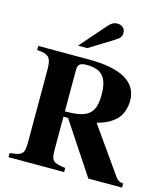

<svg xmlns="http://www.w3.org/2000/svg" viewBox="-132 -1025 985 1127"><g transform="rotate(15 361.0 -461.5)"><path d="M251 -738H307L449 -826C481 -846 489 -856 489 -879C489 -905 470 -923 441 -923C421 -923 405 -914 388 -895ZM716 0V-25C698 -25 681 -34 672 -47L473 -329C531 -345 557 -361 585 -386C614 -413 630 -459 630 -504C630 -619 529 -676 334 -676H26V-651C100 -646 114 -629 114 -551V-120C114 -41 104 -34 26 -25V0H364V-25C286 -35 276 -44 276 -117V-313H304L511 0ZM276 -597C276 -630 290 -642 329 -642C422 -642 459 -600 459 -494C459 -372 407 -346 276 -345Z"/></g></svg>

Font: STIXGeneral
Style: Bold
Weight: 700
Designer: MicroPress Inc., with final additions and corrections provided by Coen Hoffman, Elsevier (retired)
Version: Version 1.1.0